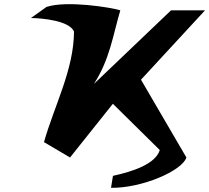

<svg xmlns="http://www.w3.org/2000/svg" viewBox="-20 -750 997 915"><path d="M332.7 -599.9C331.8 -417.5 239.3 -248.1 189.6 -72.7L313.8 0.5L517.9 -255.4L741.5 -34.9C721 31.8 612.9 67.4 518.3 88L509.1 145C654.4 147.5 848.8 64.2 868.2 0.5L651.9 -370.2L957.1 -700.8H795.1L427.3 -349.8C503.6 -466.8 518.6 -583.8 553.4 -700.8C506.9 -715.3 296 -748.5 201.6 -717L127.5 -664.2C187.2 -663.3 310.5 -650.4 332.7 -599.9Z"/></svg>

Font: Hussar
Style: BdSuprExtOblOne
Weight: 700
Foundry: Cannot Into Space Fonts
Version: Version 2.00